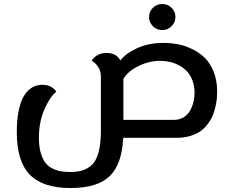

<svg xmlns="http://www.w3.org/2000/svg" viewBox="-20 -697 1183 971"><path d="M800.8 -544.9Q772.9 -544.9 753.4 -564.2Q733.9 -583.5 733.9 -610.8Q733.9 -638.7 753.4 -657.7Q772.9 -676.8 800.8 -676.8Q828.1 -676.8 847.7 -657.7Q867.2 -638.7 867.2 -610.8Q867.2 -584 847.7 -564.5Q828.1 -544.9 800.8 -544.9ZM807.1 -480Q844.2 -480 880.1 -473.1Q916 -466.3 952.6 -448.5Q989.3 -430.7 1016.4 -403.8Q1043.5 -377 1060.8 -333.5Q1078.1 -290 1078.1 -234.9Q1078.1 -217.3 1076.7 -200Q1075.2 -182.6 1069.8 -158.4Q1064.5 -134.3 1055.9 -113.3Q1047.4 -92.3 1031.5 -70.8Q1015.6 -49.3 994.9 -34.2Q974.1 -19 942.6 -9.5Q911.1 0 873 0H603Q597.2 131.8 535.6 192.9Q474.1 253.9 335.9 253.9Q197.3 253.9 131.1 186.8Q64.9 119.6 64.9 -29.8Q64.9 -85.9 73 -128.9Q81.1 -171.9 93.5 -197.8Q106 -223.6 123.5 -240Q141.1 -256.3 158.4 -262.2Q175.8 -268.1 194.8 -268.1Q221.2 -268.1 239.7 -257.1Q258.3 -246.1 264.2 -232.9Q230.5 -204.6 203.6 -141.8Q176.8 -79.1 176.8 0Q176.8 43.9 186 75.9Q195.3 107.9 209.5 126.2Q223.6 144.5 245.6 155.3Q267.6 166 288.1 169.2Q308.6 172.4 335.9 172.9Q418.9 172.9 454.6 125.5Q490.2 78.1 490.2 -37.1V-312Q490.2 -338.4 475.8 -359.6Q461.4 -380.9 443.8 -389.2Q450.7 -404.3 470.7 -416.7Q490.7 -429.2 520 -429.2Q567.9 -429.2 588.9 -391.1Q614.3 -425.8 672.4 -452.9Q730.5 -480 807.1 -480ZM859.9 -90.8Q886.7 -90.8 907.7 -103.3Q928.7 -115.7 940.4 -136.2Q952.1 -156.7 958 -179.9Q963.9 -203.1 963.9 -227.1Q963.9 -262.2 953.1 -290.5Q942.4 -318.8 924.8 -336.9Q907.2 -355 884 -367.2Q860.8 -379.4 837.4 -384.3Q814 -389.2 790 -389.2Q731.9 -389.2 678 -361.8Q624 -334.5 604 -296.9V-90.8Z"/></svg>

Font: El Messiri SemiBold
Style: Regular
Weight: 600
Designer: Mohamed Gaber
Foundry: Kief Type Foundry
Version: Version 2.007;PS 002.007;hotconv 1.0.88;makeotf.lib2.5.64775